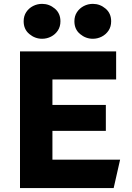

<svg xmlns="http://www.w3.org/2000/svg" viewBox="-20 -963 675 983"><path d="M82.4 0V-700H574.6V-556H248.4V-425.8H521.9V-293H248.4V-145.5H594.9L561.9 0ZM195.6 -764.5Q159.1 -764.5 130.1 -788.8Q101.1 -813 101.1 -854Q101.1 -881.1 114.4 -901.1Q127.6 -921.1 149.3 -932.2Q171 -943.2 195.6 -943.2Q232 -943.2 260.7 -919Q289.4 -894.8 289.4 -854Q289.4 -826.5 276 -806.4Q262.6 -786.4 241.1 -775.4Q219.6 -764.5 195.6 -764.5ZM455.4 -764.5Q418.9 -764.5 389.9 -788.8Q360.9 -813 360.9 -854Q360.9 -881 374.2 -901Q387.6 -921 409.1 -932.1Q430.6 -943.2 455.4 -943.2Q491.8 -943.2 520.4 -919Q549.1 -894.8 549.1 -854Q549.1 -826.5 535.7 -806.4Q522.2 -786.4 500.8 -775.4Q479.2 -764.5 455.4 -764.5Z"/></svg>

Font: Geologica-Sharp
Style: Regular
Weight: 100
Designer: Sindre Bremnes, Frode Helland
Foundry: Monokrom Skriftforlag AS
Version: Version 1.010;gftools[0.9.28]